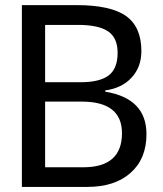

<svg xmlns="http://www.w3.org/2000/svg" viewBox="-20 -734 640 754"><path d="M65.9 -713.9H280.8Q414.6 -713.9 474.9 -671.1Q535.2 -628.4 535.2 -533.2Q535.2 -470.7 496.8 -429.2Q458.5 -387.7 393.1 -378.9V-374Q555.2 -347.7 555.2 -207Q555.2 -110.4 492.9 -55.2Q430.7 0 323.2 0H65.9ZM157.2 -411.1H295.9Q372.1 -411.1 407 -438Q441.9 -464.8 441.9 -526.9Q441.9 -585.4 404.5 -610.8Q367.2 -636.2 286.1 -636.2H157.2ZM157.2 -335V-77.1H307.1Q459 -77.1 459 -210.9Q459 -335 300.8 -335Z"/></svg>

Font: Noto Mono
Style: Regular
Weight: 400
Designer: Monotype Design Team
Foundry: Monotype Imaging Inc.
Version: Version 1.00